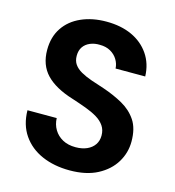

<svg xmlns="http://www.w3.org/2000/svg" viewBox="-108 -803 828 907"><g transform="rotate(15 306.0 -350.0)"><path d="M314 12Q238 12 178.5 -14Q119 -40 84.5 -90Q50 -140 49 -211H192Q193 -180 208 -155Q223 -130 249.5 -115.5Q276 -101 313 -101Q345 -101 368.5 -111.5Q392 -122 405 -141Q418 -160 418 -186Q418 -213 404.5 -233Q391 -253 367 -267.5Q343 -282 310.5 -294Q278 -306 241 -318Q153 -345 109 -391Q65 -437 65 -511Q65 -574 95 -619Q125 -664 179 -688Q233 -712 302 -712Q373 -712 426.5 -687.5Q480 -663 511.5 -617Q543 -571 545 -509H400Q399 -532 386.5 -552.5Q374 -573 352 -585.5Q330 -598 300 -598Q274 -599 252.5 -590Q231 -581 219 -563.5Q207 -546 207 -520Q207 -495 219 -478Q231 -461 253 -448.5Q275 -436 305 -425.5Q335 -415 370 -404Q423 -386 466.5 -361.5Q510 -337 536 -298Q562 -259 562 -195Q562 -140 533.5 -93Q505 -46 450 -17Q395 12 314 12Z"/></g></svg>

Font: DM Sans 10pt
Style: Bold
Weight: 700
Version: Version 4.004;gftools[0.9.30]